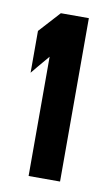

<svg xmlns="http://www.w3.org/2000/svg" viewBox="-59 -786 276 493"><g transform="rotate(10 79.0 -539.0)"><path d="M10 -697 60 -752H133V-326H51V-637Q38 -622 26.5 -608Q15 -594 10 -588Z"/></g></svg>

Font: Fundamental  Brigade Condensed
Style: Regular
Weight: 400
Width: 3
Designer: Peter Wiegel, original typeface by Carl Albert Fahrenwaldt 1901
Foundry: Peter Wiegel
Version: Version 0.000 2012 initial release